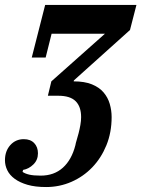

<svg xmlns="http://www.w3.org/2000/svg" viewBox="-69 -542 570 774"><path d="M117 212Q73 212 42 203Q11 194 -9.5 179Q-30 164 -39.5 144.5Q-49 125 -49 104Q-49 67 -27.5 43Q-6 19 27 19Q54 19 69 35Q84 51 84 76Q84 103 65.5 121Q47 139 24 143L22 151Q32 158 49 162Q66 166 95 166Q149 166 184.5 134Q220 102 235 43Q236 36 240 23Q244 10 248 -5.5Q252 -21 255 -38Q258 -55 258 -70Q258 -112 236 -134Q214 -156 166 -156H124L138 -214L354 -406H139L115 -310H59L113 -522H481L455 -421L229 -218L228 -214Q272 -214 301.5 -202Q331 -190 348.5 -169.5Q366 -149 373.5 -123Q381 -97 381 -70Q381 -8 360 43.5Q339 95 303 132.5Q267 170 219 191Q171 212 117 212Z"/></svg>

Font: IBM Plex Serif SmBld
Style: Italic
Weight: 600
Italic angle: -14°
Designer: Mike Abbink, Paul van der Laan, Pieter van Rosmalen
Foundry: Bold Monday
Version: Version 3.001